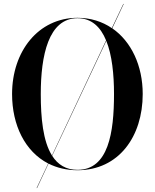

<svg xmlns="http://www.w3.org/2000/svg" viewBox="-20 -850 782 970"><path d="M371.5 10C579.5 10 701 -159.5 701 -375C701 -518 643.5 -640.5 547 -707L605 -830H603L545 -708C496.5 -741 437.5 -760 371.5 -760C173.5 -760 41 -590.5 41 -375C41 -217.5 106.5 -84.5 223.5 -24L165 100H167L225 -23.5C267.5 -2 316.5 10 371.5 10ZM371.5 -758C442.5 -758 488 -714 516 -646L242.5 -64.5C197 -137 186 -255 186 -375C186 -569.5 225 -758 371.5 -758ZM556 -375C556 -180.5 528 8 371.5 8C312.5 8 271.5 -19 243.5 -63L517 -643.5C546 -572 556 -474 556 -375Z"/></svg>

Font: Bodoni* 96pt Medium
Style: Regular
Weight: 500
Version: Version 2.3